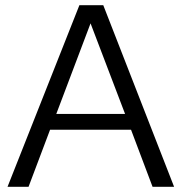

<svg xmlns="http://www.w3.org/2000/svg" viewBox="-20 -720 700 740"><path d="M9 0 286 -700H378L651 0H568L485 -220H173L90 0ZM197 -281H462L329 -630Z"/></svg>

Font: Red Hat Text
Style: Regular
Weight: 400
Designer: Pentagram, MCKL
Foundry: MCKL
Version: Version 1.030